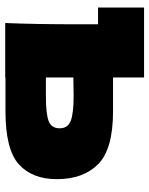

<svg xmlns="http://www.w3.org/2000/svg" viewBox="64 -650 586 755"><g transform="rotate(90 357.5 -273.0)"><path d="M418 -424Q567 -424 626 -365.5Q685 -307 685 -203Q685 -106 626.5 -53.5Q568 -1 418 -1H285V0H71Q76 -119 76 -283V-365H10V-546H285V-424ZM358 -160Q429 -160 457 -171Q485 -182 485 -214Q485 -246 456 -257.5Q427 -269 358 -269L285 -268V-160Z"/></g></svg>

Font: Dela Gothic One
Style: Regular
Weight: 400
Designer: aratakana
Foundry: aratakana
Version: Version 1.004